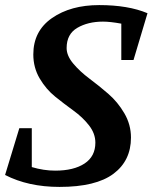

<svg xmlns="http://www.w3.org/2000/svg" viewBox="-23 -728 600 755"><path d="M-3 -40 53 -224H102V-71Q149 -57 194 -57Q267 -57 309.5 -85Q352 -113 352 -167Q352 -203 327 -235Q302 -267 266 -293Q230 -319 194 -348Q158 -377 133 -419.5Q108 -462 108 -514Q108 -606 181.5 -657Q255 -708 367 -708Q481 -708 557 -676L502 -492H454V-635Q410 -643 382 -643Q323 -643 281 -618.5Q239 -594 239 -539Q239 -509 265 -478Q291 -447 328.5 -419Q366 -391 403 -359Q440 -327 466 -282.5Q492 -238 492 -187Q492 -96 423 -44.5Q354 7 211 7Q88 7 -3 -40Z"/></svg>

Font: Volkhov
Style: Bold Italic
Weight: 700
Designer: Cyreal (www.cyreal.org)
Foundry: Cyreal (www.cyreal.org)
Version: Version 1.001